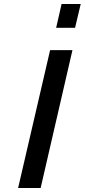

<svg xmlns="http://www.w3.org/2000/svg" viewBox="-20 -934 421 954"><path d="M259 -796 286 -914H381L353 -796ZM70 0 229 -685H340L182 0Z"/></svg>

Font: Titillium Web SemiBold
Style: Italic
Weight: 600
Italic angle: -13°
Version: Version 1.002;PS 57.000;hotconv 1.0.70;makeotf.lib2.5.55311